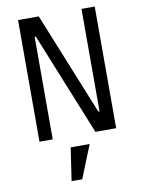

<svg xmlns="http://www.w3.org/2000/svg" viewBox="-101 -766 802 1085"><g transform="rotate(-10 300.0 -223.5)"><path d="M163 -588H156V0H80V-698H199L437 -110H444V-698H520V0H401ZM248 62H357L281 251H220Z"/></g></svg>

Font: Lilex
Style: Regular
Weight: 400
Monospace: yes
Designer: Mike Abbink, Paul van der Laan, Pieter van Rosmalen, Mikhael Khrustik
Foundry: Mikhael Khrustik
Version: Version 2.510